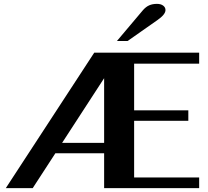

<svg xmlns="http://www.w3.org/2000/svg" viewBox="-20 -972 1075 992"><path d="M673 -643V-402H953V-348H673V-55H1009V0H518V-180H266L149 0H10L467 -700H1009V-643ZM518 -234V-568L301 -234ZM719 -920Q734 -937 751 -944.5Q768 -952 791 -952Q811 -952 823 -943Q835 -934 835 -920Q835 -897 793 -868L639 -760H584Z"/></svg>

Font: Fahkwang
Style: Bold
Weight: 700
Designer: Suppakit Chalermlarp | Katatrad Co.,Ltd.
Foundry: Cadson Demak Co.,Ltd.
Version: Version 1.000; ttfautohint (v1.6)